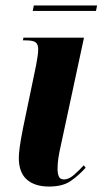

<svg xmlns="http://www.w3.org/2000/svg" viewBox="-20 -674 376 704"><path d="M160 10Q107 10 78 -16Q49 -42 49 -95Q49 -110 52.5 -136Q56 -162 65 -207L112 -433Q115 -450 117.5 -465Q120 -480 120 -494Q120 -511 111 -518.5Q102 -526 73 -526H64L66 -536H288L204 -145Q197 -115 194 -94Q191 -73 191 -55Q191 -39 195.5 -27.5Q200 -16 215 -16Q232 -16 251.5 -33Q271 -50 287 -68L294 -59Q269 -31 239.5 -10.5Q210 10 160 10ZM100 -634 104 -654H336L332 -634Z"/></svg>

Font: Noto Serif Display ExtraCondensed ExtraBold
Style: Italic
Weight: 800
Width: 2
Italic angle: -12°
Designer: Monotype Design Team
Foundry: Monotype Imaging Inc.
Version: Version 2.009